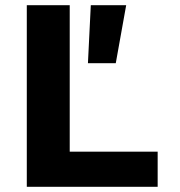

<svg xmlns="http://www.w3.org/2000/svg" viewBox="-20 -718 690 738"><path d="M83 0V-698H248V-135H586V0ZM318 -475 329 -698H465L425 -475Z"/></svg>

Font: Azeret Mono Thin
Style: Regular
Weight: 100
Designer: Martin Vácha
Foundry: Displaay
Version: Version 1.002